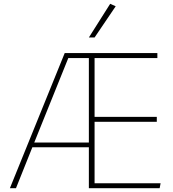

<svg xmlns="http://www.w3.org/2000/svg" viewBox="-20 -989 907 1009"><path d="M32 0 320 -710H349L350 -712L349 -710H807V-684H477V-375H804V-349H477V-26H824L819 0H447V-215H150L64 0ZM160 -240H447V-684H339ZM447 -792 559 -969 588 -956 477 -792Z"/></svg>

Font: Livvic Thin
Style: Regular
Weight: 250
Designer: Jacques Le Bailly, Baron von Fonthausen
Version: Version 1.001; ttfautohint (v1.8.2)